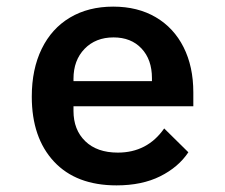

<svg xmlns="http://www.w3.org/2000/svg" viewBox="-20 -548 680 580"><path d="M76 -256Q76 -339 106 -400.5Q136 -462 191.5 -495Q247 -528 322 -528Q396 -528 450.5 -496Q505 -464 534.5 -405.5Q564 -347 564 -269V-227H202V-213Q202 -156 237.5 -121.5Q273 -87 336 -87Q425 -87 476 -160L549 -88Q519 -43 464 -15.5Q409 12 332 12Q210 12 143 -60Q76 -132 76 -256ZM439 -303V-312Q439 -368 407.5 -401.5Q376 -435 323 -435Q269 -435 235.5 -400.5Q202 -366 202 -310V-303Z"/></svg>

Font: Writer SemiBold
Style: Regular
Weight: 600
Monospace: yes
Designer: Mike Abbink, Paul van der Laan, Pieter van Rosmalen
Foundry: Bold Monday
Version: Version 2.001 2020